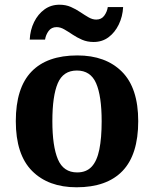

<svg xmlns="http://www.w3.org/2000/svg" viewBox="-20 -784 653 814"><path d="M304.6 10Q185 10 116 -59.3Q47 -128.7 47 -270.3Q47 -411 113.1 -480Q179.2 -549 308 -549Q428 -549 497 -480Q566 -411 566 -270.3Q566 -128.7 499.5 -59.3Q433 10 304.6 10ZM307.2 -53Q346 -53 368.7 -77.4Q391.3 -101.7 401.2 -150.5Q411 -199.2 411 -270Q411 -377 387.5 -431Q364 -485 306 -485Q248 -485 225 -431.2Q202 -377.5 202 -270Q202 -164 225.5 -108.5Q249 -53 307.2 -53ZM377 -606Q350 -606 328 -615.5Q306 -625 287.5 -637.5Q269 -650 252.5 -659.5Q236 -669 220 -669Q198 -669 186 -652.5Q174 -636 171 -616H106Q108 -657 124.5 -690.5Q141 -724 168.5 -744Q196 -764 232 -764Q259 -764 280.5 -754.5Q302 -745 320.5 -732.5Q339 -720 355.5 -710.5Q372 -701 388 -701Q410 -701 422 -717.5Q434 -734 437 -754H502Q500 -714 483.5 -680Q467 -646 440 -626Q413 -606 377 -606Z"/></svg>

Font: Noto Serif Gujarati
Style: Regular
Weight: 400
Designer: Universal Thirst, Indian Type Foundry and the Monotype Design Team
Foundry: Monotype Imaging Inc.
Version: Version 2.102